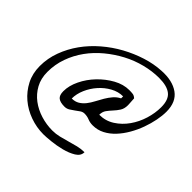

<svg xmlns="http://www.w3.org/2000/svg" viewBox="-176 -885 1061 1061"><g transform="rotate(45 354.5 -354.5)"><path d="M17.6 -252Q17.6 -312.5 38.6 -369.1Q59.6 -425.8 95.2 -475.6Q130.9 -525.4 179.2 -566.9Q227.5 -608.4 282.7 -638.7Q337.9 -668.9 396.5 -687.5Q455.1 -706.1 512.7 -709Q593.8 -713.9 642.6 -679.2Q691.4 -644.5 691.4 -568.4Q691.4 -537.1 684.1 -500Q676.8 -462.9 663.1 -424.8Q649.4 -386.7 628.9 -351.1Q608.4 -315.4 582.5 -287.6Q556.6 -259.8 524.9 -243.2Q493.2 -226.6 456.1 -226.6Q434.6 -226.6 417 -233.9Q399.4 -241.2 378.9 -241.2Q365.2 -241.2 353 -232.9Q340.8 -224.6 328.6 -215.3Q316.4 -206.1 302.7 -197.8Q289.1 -189.5 272.5 -189.5Q239.3 -189.5 223.6 -201.7Q208 -213.9 208 -246.1Q208 -289.1 230.5 -335.4Q252.9 -381.8 289.6 -419.9Q326.2 -458 371.1 -482.9Q416 -507.8 461.9 -507.8Q477.5 -507.8 489.3 -506.3Q501 -504.9 512.7 -494.1Q512.7 -491.2 513.2 -483.9Q513.7 -476.6 514.2 -468.8Q514.6 -460.9 515.1 -453.6Q515.6 -446.3 515.6 -443.4Q515.6 -416 503.9 -397.9Q492.2 -379.9 478 -364.7Q463.9 -349.6 452.1 -333.5Q440.4 -317.4 440.4 -293.9Q489.3 -293.9 528.8 -319.3Q568.4 -344.7 596.2 -384.3Q624 -423.8 638.7 -471.7Q653.3 -519.5 653.3 -565.4Q653.3 -624 623 -647.9Q592.8 -671.9 531.2 -671.9Q477.5 -671.9 421.9 -657.7Q366.2 -643.6 315.4 -616.7Q264.6 -589.8 219.7 -552.7Q174.8 -515.6 141.6 -469.7Q108.4 -423.8 89.4 -370.6Q70.3 -317.4 70.3 -258.8Q70.3 -207 91.8 -168Q113.3 -128.9 148.4 -102.5Q183.6 -76.2 228 -62.5Q272.5 -48.8 318.4 -48.8Q345.7 -48.8 372.1 -55.2Q398.4 -61.5 424.8 -69.3Q451.2 -77.1 477.1 -83.5Q502.9 -89.8 529.3 -89.8Q529.3 -61.5 500.5 -43.9Q471.7 -26.4 433.1 -16.6Q394.5 -6.8 356 -2.9Q317.4 1 297.9 1Q245.1 1 194.3 -17.1Q143.6 -35.2 104.5 -68.4Q65.4 -101.6 41.5 -147.9Q17.6 -194.3 17.6 -252ZM461.9 -459Q424.8 -459 390.1 -439.9Q355.5 -420.9 328.6 -390.6Q301.8 -360.4 285.6 -323.2Q269.5 -286.1 269.5 -250Q294.9 -250 313.5 -261.2Q332 -272.5 346.2 -290.5Q360.4 -308.6 372.1 -331.1Q383.8 -353.5 396.5 -375Q409.2 -396.5 424.8 -414.6Q440.4 -432.6 461.9 -443.4Z"/></g></svg>

Font: La Belle Aurore
Style: Regular
Weight: 400
Version: Version 1.001 2001